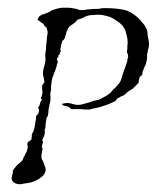

<svg xmlns="http://www.w3.org/2000/svg" viewBox="-20 -470 405 496"><path d="M32 6Q22 6 15 1Q10 -4 10 -10Q10 -13 12 -19Q14 -24 13 -26V-29L15 -32Q16 -34 18 -36Q20 -38 23 -42Q24 -43 26 -45Q28 -47 32 -50Q39 -56 39 -58Q39 -59 39.5 -60Q40 -61 41 -63Q44 -68 46 -73Q50 -79 50 -83Q53 -88 51 -95Q50 -101 53 -104Q63 -109 61 -111Q63 -118 62 -120Q62 -123 64 -127Q68 -131 70 -146Q72 -161 73 -162V-166Q73 -172 76 -173Q81 -178 81 -187L79 -190V-193Q82 -196 83 -201Q84 -205 85 -207.5Q86 -210 87 -211Q89 -213 88 -214Q87 -214 85 -216L88 -222Q88 -225 90 -231Q89 -233 89 -240V-250Q92 -253 93 -255Q96 -259 94 -262L93 -270Q92 -270 92 -273Q91 -275 91 -280Q91 -288 94 -298Q99 -315 97 -325Q97 -327 97 -330Q97 -333 98 -337Q99 -342 99 -347.5Q99 -353 100 -360Q101 -365 101 -369.5Q101 -374 102 -378Q103 -383 103 -385.5Q103 -388 103 -389Q101 -395 101 -395V-397Q101 -398 99 -400Q97 -400 92 -408Q91 -409 89 -410.5Q87 -412 85 -413Q81 -417 77 -419Q79 -425 81 -427Q83 -429 85 -430Q87 -431 88 -432Q106 -437 113 -443Q118 -445 125 -447Q132 -449 140 -450H148Q152 -450 156.5 -450Q161 -450 166 -449Q174 -448 179 -446.5Q184 -445 186 -444Q190 -444 194 -444Q198 -444 202 -445Q207 -446 211.5 -446Q216 -446 220 -447Q225 -447 230.5 -447Q236 -447 240 -448Q244 -449 247 -449Q250 -449 252 -449Q285 -449 307 -443Q333 -432 350 -409Q354 -405 357 -398Q361 -391 361 -385Q361 -381 361.5 -378Q362 -375 363 -371Q364 -367 364.5 -363Q365 -359 365 -354Q364 -345 362 -340Q362 -336 360 -330Q360 -327 360 -323Q360 -319 359 -314Q357 -302 354 -299Q352 -293 351 -292Q351 -289 349 -287Q348 -285 348 -282Q348 -278 347 -276Q345 -275 341 -271Q338 -261 338 -256L322 -240Q318 -238 314 -235.5Q310 -233 308 -231Q302 -225 300 -224Q298 -223 295.5 -222Q293 -221 291 -220Q285 -216 282 -215Q281 -211 276 -208Q272 -206 267.5 -204Q263 -202 258 -200Q253 -198 247.5 -196.5Q242 -195 237 -193Q229 -191 223 -190Q217 -189 212 -187Q207 -187 202 -187Q197 -187 192 -188H164L161 -191L157 -194Q151 -196 149 -196Q148 -196 144.5 -197.5Q141 -199 140 -201Q140 -202 146 -203Q148 -203 150 -203.5Q152 -204 154 -204Q160 -204 169 -201Q173 -200 176 -199.5Q179 -199 182 -199Q188 -199 194 -201Q199 -202 203.5 -203.5Q208 -205 212 -206Q217 -208 222 -209.5Q227 -211 235 -212L252 -221Q266 -229 270 -236Q281 -246 288 -255Q292 -260 294.5 -269.5Q297 -279 300 -287Q302 -292 304 -297.5Q306 -303 308 -310Q309 -312 309 -314.5Q309 -317 310 -319Q312 -324 310 -331L308 -333Q308 -335 308 -338Q308 -341 309 -343Q309 -346 309 -350.5Q309 -355 310 -358Q310 -362 309.5 -365Q309 -368 309 -371Q308 -374 307.5 -377Q307 -380 306 -383Q305 -392 297 -403Q293 -408 287.5 -412Q282 -416 276 -420Q266 -427 250 -430Q243 -432 234.5 -432Q226 -432 221 -431H217Q209 -431 200 -427Q193 -423 188 -421.5Q183 -420 180 -419Q173 -410 164 -405Q154 -399 150 -381Q149 -377 147.5 -372.5Q146 -368 141 -364Q138 -356 136 -343Q136 -339 137 -338Q137 -336 135 -334Q134 -328 130 -326Q132 -324 130 -322Q129 -322 127 -318Q127 -315 128 -314Q129 -313 129 -310Q129 -310 129 -308.5Q129 -307 127 -304Q127 -301 126 -298Q125 -295 124 -292Q123 -288 121.5 -285Q120 -282 119 -279L117 -272Q115 -272 114 -262Q113 -259 113 -256Q113 -253 112 -249Q112 -245 112 -241.5Q112 -238 111 -234Q110 -230 110 -228.5Q110 -227 110 -226Q111 -216 110 -209Q109 -205 108 -200Q107 -195 106 -190Q105 -186 105 -181Q105 -176 104 -174Q104 -170 103 -169H102Q102 -169 102 -168.5Q102 -168 101 -167Q100 -166 100 -163.5Q100 -161 99 -157Q98 -153 98 -151Q98 -149 98 -148Q98 -147 97 -146Q98 -145 97.5 -143Q97 -141 97 -139Q94 -133 96 -131Q96 -128 95.5 -125Q95 -122 94 -119Q93 -116 92 -114Q91 -112 90 -110Q89 -109 89 -108Q89 -107 89 -107Q91 -105 91 -104Q91 -100 90 -99Q89 -98 89 -95Q88 -92 88 -90.5Q88 -89 88 -89Q90 -89 90 -87L88 -74Q87 -71 87 -66Q87 -58 91 -54L96 -40Q97 -38 97.5 -36Q98 -34 98 -32Q98 -29 97 -26Q96 -23 94 -20Q91 -15 81 -8Q76 -5 70.5 -2.5Q65 0 57 2Q50 3 43.5 4Q37 5 32 6Z"/></svg>

Font: Estonia
Style: Regular
Weight: 400
Designer: Robert E. Leuschke
Foundry: Robert E. Leuschke
Version: Version 1.014; ttfautohint (v1.8.3)